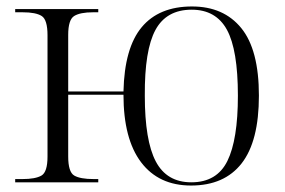

<svg xmlns="http://www.w3.org/2000/svg" viewBox="-20 -564 881 594"><path d="M571 10Q471 10 416.5 -62Q362 -134 362 -271H191V-80Q191 -32 209.5 -21Q228 -10 270 -10H284V0H27V-10H49Q90 -10 108.5 -21Q127 -32 127 -80V-455Q127 -503 109 -514.5Q91 -526 50 -526H27V-536H284V-526H268Q228 -526 209.5 -514.5Q191 -503 191 -456V-281H362Q365 -416 418.5 -480Q472 -544 574 -544Q672 -544 726.5 -477Q781 -410 781 -268Q781 -127 727.5 -58.5Q674 10 571 10ZM572 0Q651 0 683.5 -66Q716 -132 716 -268Q716 -410 682 -472Q648 -534 573 -534Q495 -534 461 -471.5Q427 -409 428 -268Q428 -129 462 -64.5Q496 0 572 0Z"/></svg>

Font: Noto Serif Display Light
Style: Regular
Weight: 300
Designer: Monotype Design Team
Foundry: Monotype Imaging Inc.
Version: Version 2.009